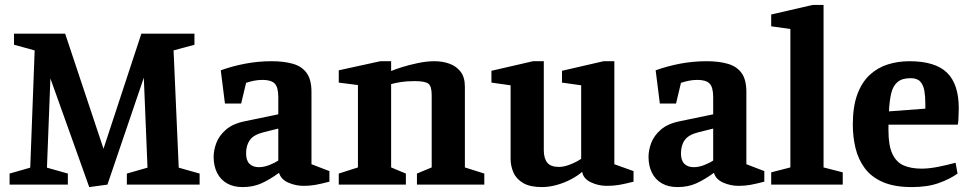

<svg xmlns="http://www.w3.org/2000/svg" viewBox="-20 -751 3945 781"><path d="M343 10 185 -432 171 -69 256 -45V0H19V-45L103 -69L121 -546L37 -569V-614H245L401 -146L555 -614H771V-569L686 -546L707 -69L792 -45V0H496V-45L580 -69L565 -435L417 0Z M967 10Q930 10 903.5 -5Q877 -20 863 -48Q849 -76 849 -113Q849 -140 860 -169.5Q871 -199 899 -223.5Q927 -248 977 -258L1112 -286V-356Q1112 -396 1097.5 -411Q1083 -426 1048 -426Q1029 -426 1012.5 -422.5Q996 -419 981 -414L961 -330H895L878 -465Q925 -482 977.5 -492Q1030 -502 1085 -502Q1135 -502 1171.5 -491.5Q1208 -481 1227.5 -454Q1247 -427 1247 -377V-83L1320 -55V-12Q1285 -3 1263 1Q1241 5 1215 5Q1183 5 1153 -8Q1123 -21 1115 -48Q1078 -21 1044 -5.5Q1010 10 967 10ZM1033 -71Q1054 -71 1076.5 -80Q1099 -89 1112 -98V-228L1052 -213Q1012 -203 996.5 -181.5Q981 -160 981 -127Q981 -98 995 -84.5Q1009 -71 1033 -71Z M1358 0V-45L1436 -70V-405L1358 -415V-465L1527 -502H1571V-462Q1584 -468 1614 -477.5Q1644 -487 1680 -494.5Q1716 -502 1747 -502Q1780 -502 1808 -492Q1836 -482 1853.5 -459.5Q1871 -437 1871 -398V-70L1950 -45V0H1676V-45L1736 -70V-364Q1736 -401 1722 -411Q1708 -421 1667 -421Q1634 -421 1612 -417.5Q1590 -414 1571 -409V-70L1631 -45V0Z M2184 10Q2136 10 2108 -6.5Q2080 -23 2068.5 -49.5Q2057 -76 2057 -105V-404L1979 -415V-463L2148 -502H2192V-140Q2192 -107 2206 -89.5Q2220 -72 2254 -72Q2274 -72 2299.5 -82Q2325 -92 2344 -105V-404L2266 -415V-463L2435 -502H2479V-83L2557 -55V-12Q2522 -3 2499 1Q2476 5 2448 5Q2414 5 2383.5 -9.5Q2353 -24 2348 -52Q2330 -36 2302.5 -21.5Q2275 -7 2244 1.5Q2213 10 2184 10Z M2736 10Q2699 10 2672.5 -5Q2646 -20 2632 -48Q2618 -76 2618 -113Q2618 -140 2629 -169.5Q2640 -199 2668 -223.5Q2696 -248 2746 -258L2881 -286V-356Q2881 -396 2866.5 -411Q2852 -426 2817 -426Q2798 -426 2781.5 -422.5Q2765 -419 2750 -414L2730 -330H2664L2647 -465Q2694 -482 2746.5 -492Q2799 -502 2854 -502Q2904 -502 2940.5 -491.5Q2977 -481 2996.5 -454Q3016 -427 3016 -377V-83L3089 -55V-12Q3054 -3 3032 1Q3010 5 2984 5Q2952 5 2922 -8Q2892 -21 2884 -48Q2847 -21 2813 -5.5Q2779 10 2736 10ZM2802 -71Q2823 -71 2845.5 -80Q2868 -89 2881 -98V-228L2821 -213Q2781 -203 2765.5 -181.5Q2750 -160 2750 -127Q2750 -98 2764 -84.5Q2778 -71 2802 -71Z M3117 0V-50L3195 -70V-633L3117 -644V-692L3286 -731H3330V-70L3408 -50V0Z M3689 10Q3618 10 3571 -10.5Q3524 -31 3497.5 -67Q3471 -103 3460 -148.5Q3449 -194 3449 -244Q3449 -318 3467.5 -367.5Q3486 -417 3518 -446.5Q3550 -476 3591.5 -489Q3633 -502 3679 -502Q3784 -502 3832 -455.5Q3880 -409 3880 -310Q3880 -304 3879.5 -291.5Q3879 -279 3878.5 -266Q3878 -253 3876 -244H3594V-220Q3594 -159 3610 -125Q3626 -91 3656 -78Q3686 -65 3729 -65Q3758 -65 3794 -72Q3830 -79 3867 -89L3875 -45Q3845 -23 3799 -6.5Q3753 10 3689 10ZM3596 -298 3744 -309V-330Q3744 -359 3740 -382Q3736 -405 3723.5 -419Q3711 -433 3684 -433Q3649 -433 3630.5 -417Q3612 -401 3605 -370.5Q3598 -340 3596 -298Z"/></svg>

Font: Manuale
Style: Regular
Weight: 400
Designer: Eduardo Tunni / Pablo Cosgaya
Foundry: Eduardo Tunni / Pablo Cosgaya
Version: Version 1.002